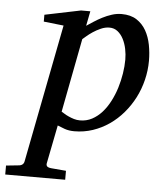

<svg xmlns="http://www.w3.org/2000/svg" viewBox="-148 -540 693 804"><g transform="rotate(5 199.0 -138.0)"><path d="M362.8 -305.2Q362.8 -327.1 358.2 -349.9Q353.5 -372.6 344 -391.1Q334.5 -409.7 319.8 -421.4Q305.2 -433.1 285.2 -433.1Q267.1 -433.1 249 -425Q231 -417 216.1 -407Q201.2 -397 190.4 -387.5Q179.7 -377.9 175.8 -375L116.2 -64.9Q120.6 -62.5 128.7 -57.4Q136.7 -52.2 147.5 -47.4Q158.2 -42.5 170.4 -38.8Q182.6 -35.2 195.8 -35.2Q223.1 -35.2 246.1 -47.4Q269 -59.6 287.6 -80.3Q306.2 -101.1 320.3 -128.4Q334.5 -155.8 343.8 -185.8Q353 -215.8 357.9 -246.6Q362.8 -277.3 362.8 -305.2ZM461.9 -309.1Q461.9 -268.1 452.1 -228.3Q442.4 -188.5 424.1 -152.8Q405.8 -117.2 379.9 -86.9Q354 -56.6 322.3 -34.7Q290.5 -12.7 253.4 -0.2Q216.3 12.2 175.8 12.2Q153.3 12.2 135.3 5.9Q117.2 -0.5 105 -5.9L73.2 154.8Q71.3 163.1 75.4 168.2Q79.6 173.3 92.8 174.8L155.8 180.2V217.8H-96.2V180.2L-43.9 174.8Q-22.9 173.3 -20 154.8L92.8 -424.8L8.8 -434.1V-462.9L160.2 -494.1H199.2L187 -432.1Q199.7 -440.4 216.1 -451.2Q232.4 -461.9 251 -471.4Q269.5 -481 289.8 -487.5Q310.1 -494.1 331.1 -494.1Q369.1 -494.1 394.3 -477.8Q419.4 -461.4 434.3 -435.1Q449.2 -408.7 455.6 -375.5Q461.9 -342.3 461.9 -309.1Z"/></g></svg>

Font: Charis SIL Cyr
Style: Italic
Weight: 400
Italic angle: -11°
Foundry: SIL International
Version: Version 5.000